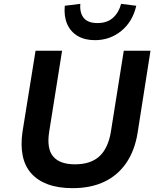

<svg xmlns="http://www.w3.org/2000/svg" viewBox="-20 -969 824 999"><path d="M358 10Q283 10 229 -10Q175 -30 142 -67.5Q109 -105 98 -159.5Q87 -214 97 -283L165 -705H303L236 -284Q222 -196 256.5 -155Q291 -114 370 -114Q452 -114 497.5 -156Q543 -198 557 -284L624 -705H763L696 -278Q681 -185 636.5 -120.5Q592 -56 522 -23Q452 10 358 10ZM474 -760Q421 -760 384 -782Q347 -804 329.5 -844Q312 -884 317 -939L398 -949Q394 -903 415.5 -876Q437 -849 487 -849Q538 -849 568.5 -877Q599 -905 610 -949L689 -939Q670 -856 611 -808Q552 -760 474 -760Z"/></svg>

Font: Nunito Sans 6pt
Style: Bold Italic
Weight: 700
Italic angle: -9°
Version: Version 3.101;gftools[0.9.27]